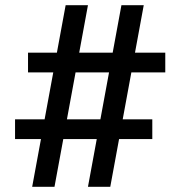

<svg xmlns="http://www.w3.org/2000/svg" viewBox="-20 -710 695 740"><path d="M233 -690H319L190 10H104ZM617 -507V-431H88V-507ZM567 -250V-174H38V-250ZM448 -690H534L405 10H319Z"/></svg>

Font: Gabarito
Style: Regular
Weight: 400
Designer: Leandro Assis / Alvaro Franca / Felipe Casaprima
Foundry: Naipe Foundry
Version: Version 1.000